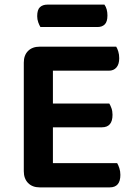

<svg xmlns="http://www.w3.org/2000/svg" viewBox="-20 -809 585 831"><path d="M152 2Q120 2 101.5 -17Q83 -36 83 -68V-538Q83 -570 101.5 -588.5Q120 -607 152 -607H483Q488 -599 492 -586Q496 -573 496 -557Q496 -531 484 -517Q472 -503 451 -503H209V-361H453Q458 -353 462.5 -340.5Q467 -328 467 -312Q467 -258 421 -258H209V-103H487Q492 -95 496.5 -81.5Q501 -68 501 -52Q501 2 455 2ZM155 -692Q150 -700 145.5 -712.5Q141 -725 141 -739Q141 -767 153 -778Q165 -789 185 -789H432Q445 -771 445 -742Q445 -715 433.5 -703.5Q422 -692 402 -692Z"/></svg>

Font: Baloo 2 SemiBold
Style: Regular
Weight: 600
Designer: Sarang Kulkarni and Ek Type
Foundry: Ek Type
Version: Version 1.640;hotconv 1.0.111;makeotfexe 2.5.65597; ttfautoh